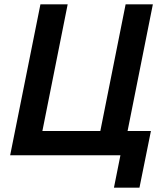

<svg xmlns="http://www.w3.org/2000/svg" viewBox="-20 -718 771 888"><path d="M507 150H625L678 -112H570L687 -698H561L444 -112H176L293 -698H167L27 0H537Z"/></svg>

Font: Braiins Sans SemiBold
Style: Italic
Weight: 600
Italic angle: -11.31°
Designer: Mike Abbink, Paul van der Laan, Pieter van Rosmalen, Jiri Chlebus, Lubos Buracinsky
Foundry: Bold Monday, Sudetype
Version: Version 1.000;hotconv 1.0.109;makeotfexe 2.5.65596